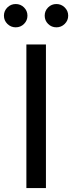

<svg xmlns="http://www.w3.org/2000/svg" viewBox="-58 -953 366 973"><path d="M174.8 -727.5V0H75.7V-727.5ZM228 -814.5Q203.1 -814.5 185.8 -831.8Q168.5 -849.1 168.5 -873.5Q168.5 -897.9 185.8 -915.3Q203.1 -932.6 228 -932.6Q252.4 -932.6 270 -915.3Q287.6 -897.9 287.6 -873.5Q287.6 -849.1 270 -831.8Q252.4 -814.5 228 -814.5ZM21.5 -814.5Q-2.9 -814.5 -20.5 -831.8Q-38.1 -849.1 -38.1 -873.5Q-38.1 -897.9 -20.5 -915.3Q-2.9 -932.6 21.5 -932.6Q46.4 -932.6 63.7 -915.3Q81.1 -897.9 81.1 -873.5Q81.1 -849.1 63.7 -831.8Q46.4 -814.5 21.5 -814.5Z"/></svg>

Font: Inter Cardless Tabular
Style: Regular
Weight: 400
Designer: Rasmus Andersson
Foundry: rsms
Version: Version 4.000;git-4fc901f